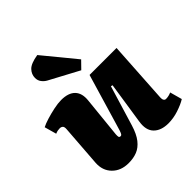

<svg xmlns="http://www.w3.org/2000/svg" viewBox="-229 -968 1132 1132"><g transform="rotate(-45 337.5 -402.0)"><path d="M-7 -486Q12 -496 44.5 -506Q77 -516 112.5 -523.5Q148 -531 175 -531Q235 -531 263.5 -501.5Q292 -472 286 -416L260 -160Q259 -145 261 -138.5Q263 -132 273 -132Q279 -132 283 -138.5Q287 -145 292 -160Q297 -175 304 -200L398 -517H623L599 -128Q598 -114 603 -106Q608 -98 617 -98Q629 -98 641 -101Q653 -104 661 -108L682 -32Q668 -23 649.5 -15Q631 -7 610 0Q589 7 567 10.5Q545 14 526 14Q465 14 433 -18.5Q401 -51 411 -115L451 -378L440 -381L364 -130Q347 -74 322 -42.5Q297 -11 265.5 1.5Q234 14 194 14Q130 14 91.5 -25Q53 -64 57 -126L76 -384Q78 -405 70.5 -412Q63 -419 51 -419Q43 -419 34.5 -417.5Q26 -416 14 -411ZM428 -617 383 -571 198 -670Q182 -679 170 -694.5Q158 -710 158 -732Q158 -762 180 -785Q202 -808 263 -818Z"/></g></svg>

Font: Literata Black
Style: Italic
Weight: 900
Italic angle: -2°
Designer: Latin by Veronika Burian and Jose Scaglione. Greek by Irene Vlachou. Cyrillic by Vera Evstafieva
Foundry: TypeTogether
Version: Version 3.002